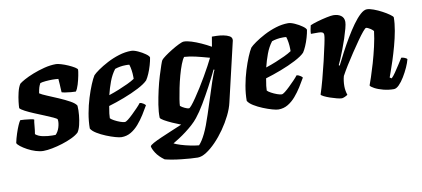

<svg xmlns="http://www.w3.org/2000/svg" viewBox="-80 -726 2531 1152"><g transform="rotate(-10 1186.0 -150.0)"><path d="M139 0Q118 0 92.5 -8Q67 -16 44 -28.5Q21 -41 5 -53.5Q-11 -66 -14 -75Q-8 -103 1 -130.5Q10 -158 19 -178.5Q28 -199 34 -206Q42 -206 60.5 -204.5Q79 -203 96 -200.5Q113 -198 117 -195Q114 -182 112 -156.5Q110 -131 106 -108Q123 -93 152.5 -87.5Q182 -82 206 -82Q211 -82 216.5 -82Q222 -82 227 -82Q234 -88 240.5 -99Q247 -110 251 -123Q255 -136 256.5 -149Q258 -162 256 -172Q253 -177 232.5 -186.5Q212 -196 182.5 -208Q153 -220 123 -232.5Q93 -245 70 -257Q47 -269 40 -278Q40 -290 43 -316.5Q46 -343 53 -372.5Q60 -402 72 -421Q81 -429 104.5 -442Q128 -455 161 -468Q194 -481 231 -490.5Q268 -500 303 -500Q313 -500 333.5 -494Q354 -488 375.5 -478.5Q397 -469 412.5 -459.5Q428 -450 428 -444Q428 -435 423 -409Q418 -383 410 -356.5Q402 -330 392 -317Q382 -317 363 -318.5Q344 -320 327 -323Q310 -326 307 -328Q306 -344 305.5 -354Q305 -364 304.5 -376Q304 -388 302 -410Q294 -411 284 -411.5Q274 -412 266 -412Q246 -412 224 -410Q202 -408 191 -404Q184 -391 180.5 -379.5Q177 -368 173 -345Q186 -336 217.5 -323Q249 -310 285 -294.5Q321 -279 350 -263Q379 -247 387 -232Q389 -204 386 -173.5Q383 -143 376.5 -116Q370 -89 359 -73Q343 -58 315.5 -45Q288 -32 256 -22Q224 -12 193 -6Q162 0 139 0Z M615 0Q603 0 578 -7Q553 -14 523.5 -26Q494 -38 469.5 -53Q445 -68 436 -84Q436 -128 444.5 -175.5Q453 -223 466.5 -266.5Q480 -310 494 -343.5Q508 -377 519 -394Q529 -405 554 -422.5Q579 -440 613 -458Q647 -476 685.5 -488Q724 -500 761 -500Q777 -500 801.5 -489Q826 -478 845.5 -464Q865 -450 866 -441Q863 -421 855.5 -395Q848 -369 838 -346Q828 -323 819 -310Q801 -291 759.5 -269.5Q718 -248 668 -229Q618 -210 574 -197Q568 -164 567 -152.5Q566 -141 565 -124Q571 -117 587.5 -108Q604 -99 622 -92.5Q640 -86 650 -86Q657 -86 670.5 -96.5Q684 -107 700.5 -123Q717 -139 732.5 -155Q748 -171 757 -183Q766 -183 778 -175.5Q790 -168 792 -163Q778 -138 760 -109.5Q742 -81 720.5 -56Q699 -31 673 -15.5Q647 0 615 0ZM586 -261Q619 -272 648.5 -284Q678 -296 703.5 -308Q729 -320 747 -332Q747 -335 747 -338Q747 -341 747 -345Q747 -364 744 -384.5Q741 -405 736 -420Q730 -421 724.5 -421Q719 -421 713 -421Q696 -421 679 -418Q662 -415 648 -410Q625 -380 610.5 -341Q596 -302 586 -261Z M1044 200Q1026 200 1000 198Q974 196 945.5 193Q917 190 891 185.5Q865 181 846 176Q812 151 796 125.5Q780 100 778 85Q780 78 800 67Q820 56 850 43Q880 30 914.5 15.5Q949 1 980 -12Q956 -21 929 -33Q902 -45 882 -56.5Q862 -68 860 -75Q859 -110 866 -153.5Q873 -197 883 -241Q893 -285 904.5 -322.5Q916 -360 924.5 -384.5Q933 -409 936 -413Q942 -421 961 -435Q980 -449 1004.5 -464Q1029 -479 1050.5 -489.5Q1072 -500 1082 -500Q1101 -500 1128 -491.5Q1155 -483 1185 -469.5Q1215 -456 1243 -440L1253 -500Q1263 -500 1282.5 -499.5Q1302 -499 1323 -495Q1344 -491 1358.5 -483Q1373 -475 1373 -460Q1373 -457 1372.5 -454Q1372 -451 1371 -448L1288 -93Q1280 -57 1260 -16.5Q1240 24 1213 62.5Q1186 101 1156 132Q1126 163 1097 181.5Q1068 200 1044 200ZM1064 129Q1084 108 1104 67Q1124 26 1147 -45L1208 -233Q1217 -259 1223.5 -277Q1230 -295 1234 -301L1229 -304Q1207 -258 1180 -207.5Q1153 -157 1126 -111.5Q1099 -66 1074 -35Q1059 -16 1039 2Q1019 20 996.5 37Q974 54 953 67.5Q932 81 915 91Q928 98 955 106.5Q982 115 1012 121Q1042 127 1064 129ZM1043 -100Q1048 -100 1060.5 -115Q1073 -130 1090 -155Q1107 -180 1126 -210Q1145 -240 1163 -271.5Q1181 -303 1196 -330.5Q1211 -358 1220 -377Q1170 -391 1135.5 -399Q1101 -407 1068 -409Q1058 -397 1047 -368.5Q1036 -340 1026 -303.5Q1016 -267 1008.5 -230Q1001 -193 996.5 -164.5Q992 -136 992 -124Q1002 -115 1018.5 -107.5Q1035 -100 1043 -100Z M1571 0Q1559 0 1534 -7Q1509 -14 1479.5 -26Q1450 -38 1425.5 -53Q1401 -68 1392 -84Q1392 -128 1400.5 -175.5Q1409 -223 1422.5 -266.5Q1436 -310 1450 -343.5Q1464 -377 1475 -394Q1485 -405 1510 -422.5Q1535 -440 1569 -458Q1603 -476 1641.5 -488Q1680 -500 1717 -500Q1733 -500 1757.5 -489Q1782 -478 1801.5 -464Q1821 -450 1822 -441Q1819 -421 1811.5 -395Q1804 -369 1794 -346Q1784 -323 1775 -310Q1757 -291 1715.5 -269.5Q1674 -248 1624 -229Q1574 -210 1530 -197Q1524 -164 1523 -152.5Q1522 -141 1521 -124Q1527 -117 1543.5 -108Q1560 -99 1578 -92.5Q1596 -86 1606 -86Q1613 -86 1626.5 -96.5Q1640 -107 1656.5 -123Q1673 -139 1688.5 -155Q1704 -171 1713 -183Q1722 -183 1734 -175.5Q1746 -168 1748 -163Q1734 -138 1716 -109.5Q1698 -81 1676.5 -56Q1655 -31 1629 -15.5Q1603 0 1571 0ZM1542 -261Q1575 -272 1604.5 -284Q1634 -296 1659.5 -308Q1685 -320 1703 -332Q1703 -335 1703 -338Q1703 -341 1703 -345Q1703 -364 1700 -384.5Q1697 -405 1692 -420Q1686 -421 1680.5 -421Q1675 -421 1669 -421Q1652 -421 1635 -418Q1618 -415 1604 -410Q1581 -380 1566.5 -341Q1552 -302 1542 -261Z M1958 0Q1947 0 1927.5 -5Q1908 -10 1887.5 -17Q1867 -24 1852 -31.5Q1837 -39 1835 -44Q1847 -80 1861 -132Q1875 -184 1888 -239Q1901 -294 1910 -337Q1913 -352 1915 -362Q1917 -372 1918 -380Q1919 -388 1919 -393Q1919 -404 1911.5 -408.5Q1904 -413 1888 -413H1841Q1841 -426 1844 -441Q1847 -456 1849 -464Q1864 -471 1893 -479.5Q1922 -488 1950.5 -494Q1979 -500 1992 -500Q2020 -500 2038.5 -487Q2057 -474 2057 -448Q2057 -435 2050 -408.5Q2043 -382 2032.5 -350Q2022 -318 2010 -287Q1998 -256 1988 -232Q1978 -208 1973 -199L1978 -195Q1995 -230 2016.5 -270.5Q2038 -311 2062 -351.5Q2086 -392 2110 -425.5Q2134 -459 2156.5 -479.5Q2179 -500 2197 -500Q2213 -500 2237.5 -491Q2262 -482 2286.5 -469Q2311 -456 2328.5 -443.5Q2346 -431 2348 -425Q2348 -388 2340 -343.5Q2332 -299 2319.5 -253.5Q2307 -208 2294.5 -169.5Q2282 -131 2272.5 -105Q2263 -79 2261 -73L2272 -66Q2283 -76 2297 -96.5Q2311 -117 2325.5 -139.5Q2340 -162 2350 -178Q2359 -178 2371 -173Q2383 -168 2385 -163Q2380 -142 2367.5 -114.5Q2355 -87 2339 -60.5Q2323 -34 2306 -17Q2289 0 2274 0Q2242 0 2211 -8Q2180 -16 2158.5 -27.5Q2137 -39 2134 -47Q2139 -60 2150.5 -94Q2162 -128 2175.5 -174.5Q2189 -221 2200.5 -271Q2212 -321 2217 -364Q2209 -373 2200 -379Q2191 -385 2184 -388Q2177 -391 2173 -391Q2168 -391 2152.5 -372.5Q2137 -354 2116 -324Q2095 -294 2071.5 -259Q2048 -224 2027 -190Q2006 -156 1992 -130Q1988 -116 1986 -100.5Q1984 -85 1984 -69Q1984 -55 1986.5 -41Q1989 -27 1993 -15Q1986 -10 1976 -5.5Q1966 -1 1958 0Z"/></g></svg>

Font: Texturina 12pt Black
Style: Italic
Weight: 900
Italic angle: -11°
Designer: Guillermo Torres Carreño
Foundry: Omnibus-Type
Version: Version 1.002